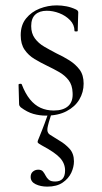

<svg xmlns="http://www.w3.org/2000/svg" viewBox="-20 -419 378 714"><path d="M96 -322Q96 -295 109.5 -276.5Q123 -258 144.5 -245.5Q166 -233 189 -221Q215 -209 238 -194.5Q261 -180 276 -160Q291 -140 291 -108Q291 -76 275 -49Q259 -22 227.5 -5.5Q196 11 151 11Q127 11 104 4.5Q81 -2 57 -20Q55 -22 53 -25Q51 -28 51 -32L49 -104Q49 -107 54.5 -107.5Q60 -108 61 -105Q74 -71 91.5 -49.5Q109 -28 131 -18Q153 -8 180 -8Q215 -8 233.5 -24.5Q252 -41 250 -74Q249 -103 235 -121Q221 -139 200 -151Q179 -163 156 -174Q131 -186 108.5 -199.5Q86 -213 71.5 -234Q57 -255 57 -288Q57 -326 77 -350.5Q97 -375 127.5 -387Q158 -399 191 -399Q209 -399 227 -395.5Q245 -392 262 -384Q271 -380 271 -373Q271 -358 270 -341Q269 -324 269 -304Q269 -302 263 -302Q257 -302 257 -304Q257 -327 240.5 -344Q224 -361 200.5 -370Q177 -379 154 -379Q127 -379 111.5 -365Q96 -351 96 -322ZM172 2Q159 41 156.5 57.5Q154 74 165 81.5Q176 89 201 104Q222 116 238.5 134Q255 152 255 181Q255 202 245 223.5Q235 245 213 260Q191 275 156 275Q131 275 112.5 266Q94 257 94 239Q94 226 102.5 219Q111 212 122 212Q134 212 139.5 218.5Q145 225 149.5 234Q154 243 161.5 249.5Q169 256 185 256Q222 256 222 215Q222 189 203.5 168.5Q185 148 136 122Q121 114 120 110Q119 106 126 91Q133 74 137 63.5Q141 53 146 40Q151 27 160 1Z"/></svg>

Font: Cormorant Light
Style: Regular
Weight: 300
Designer: Christian Thalmann (Catharsis Fonts)
Foundry: Catharsis Fonts
Version: Version 4.000